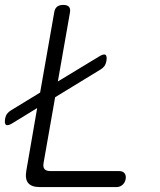

<svg xmlns="http://www.w3.org/2000/svg" viewBox="-32 -760 652 780"><path d="M130 0Q96 0 82.5 -16.5Q69 -33 75 -67L119 -321L21 -261Q1 -248 -7 -252.5Q-15 -257 -11 -279Q-9 -290 -3 -298Q3 -306 13 -312L131 -384L188 -708Q190 -724 199 -732Q208 -740 225 -740Q242 -740 248.5 -732Q255 -724 252 -708L203 -429L368 -529Q388 -542 396 -537.5Q404 -533 400 -511Q398 -500 392.5 -492Q387 -484 377 -478L192 -365L145 -98Q142 -81 149 -73Q156 -65 173 -65H452Q467 -65 474 -56Q481 -47 478.5 -32.5Q476 -18 465.5 -9Q455 0 441 0Z"/></svg>

Font: Maple Mono NL ExtraLight
Style: Italic
Weight: 275
Italic angle: -10°
Monospace: yes
Designer: subframe7536
Version: Version 7.000